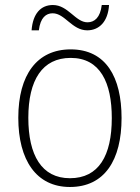

<svg xmlns="http://www.w3.org/2000/svg" viewBox="-20 -736 559 766"><path d="M106 -615H135C141 -666 164 -683 190 -683C239 -683 267 -615 328 -615C376 -615 411 -650 415 -716H386C380 -666 357 -647 329 -647C281 -647 252 -716 191 -716C143 -716 111 -682 106 -615ZM465 -265C465 -428 403 -539 262 -539C128 -539 53 -438 53 -266C53 -97 125 10 259 10C397 10 465 -97 465 -265ZM93 -266C93 -417 149 -505 262 -505C380 -505 426 -406 426 -265C426 -115 374 -25 259 -25C146 -25 93 -117 93 -266Z"/></svg>

Font: Noto Sans SemiCondensed ExtraLight
Style: Regular
Weight: 200
Width: 4
Designer: Monotype Design Team
Foundry: Monotype Imaging Inc.
Version: Version 2.013